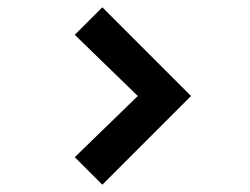

<svg xmlns="http://www.w3.org/2000/svg" viewBox="-20 -575 677 520"><path d="M182.5 -149.3 257.2 -74.8 497.3 -315 257.2 -555.2 182.5 -480.7 353.2 -315Z"/></svg>

Font: Manrope Variable Light
Style: Regular
Weight: 200
Designer: Mikhail Sharanda
Foundry: Mikhail Sharanda
Version: Version 4.505